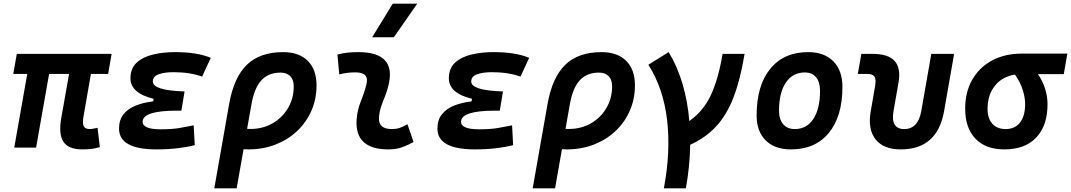

<svg xmlns="http://www.w3.org/2000/svg" viewBox="-20 -815 5913 1060"><path d="M435.1 9.8Q358.4 9.8 330.6 -31.7Q302.7 -73.2 317.9 -161.6L361.3 -406.7H251L179.2 0H58.6L130.4 -406.7H53.2L72.8 -517.6H596.2L577.1 -406.7H481.9L440.4 -168.5Q434.6 -134.3 442.1 -118.4Q449.7 -102.5 475.6 -102.5Q484.4 -102.5 494.6 -104.5Q504.9 -106.4 518.6 -109.4L531.2 -2.9Q505.9 4.4 485.8 7.1Q465.8 9.8 435.1 9.8Z M844.2 9.8Q637.2 9.8 637.2 -105Q637.2 -153.3 662.1 -184.3Q687 -215.3 729.5 -232.2Q772 -249 825.7 -255.4L828.1 -269.5Q700.2 -300.8 700.2 -382.8Q700.2 -437.5 734.4 -469Q768.6 -500.5 824.7 -513.9Q880.9 -527.3 946.8 -527.3Q1069.3 -527.3 1143.6 -495.6L1095.7 -392.1Q1027.3 -416.5 938 -416.5Q888.2 -416.5 856 -404.8Q823.7 -393.1 823.7 -364.7Q823.7 -340.8 866.5 -326.9Q909.2 -313 999 -310.1L981.4 -204.1H956.1Q767.6 -204.1 767.6 -142.6Q767.6 -101.1 867.7 -101.1Q930.2 -101.1 972.7 -108.6Q1015.1 -116.2 1049.3 -123L1055.2 -13.7Q1013.7 -2.9 960.2 3.4Q906.7 9.8 844.2 9.8Z M1543 -527.3Q1630.4 -527.3 1679 -479.2Q1727.5 -431.2 1727.5 -343.8Q1727.5 -268.1 1699.2 -203.6Q1670.9 -139.2 1620.1 -91.3Q1569.3 -43.5 1500.7 -16.8Q1432.1 9.8 1351.6 9.8Q1338.4 9.8 1324.7 8.8L1286.6 224.6H1163.1L1245.1 -240.7Q1271 -388.2 1343.3 -457.8Q1415.5 -527.3 1543 -527.3ZM1367.7 -236.3 1344.2 -103.5Q1353 -103 1362.3 -103Q1430.7 -103 1484.6 -134Q1538.6 -165 1570.1 -218.5Q1601.6 -272 1601.6 -338.9Q1601.6 -375 1582.3 -394.5Q1563 -414.1 1528.3 -414.1Q1461.9 -414.1 1422.6 -371.1Q1383.3 -328.1 1367.7 -236.3Z M2229.5 -129.4 2263.2 -31.2Q2233.4 -14.2 2200.2 -2.2Q2167 9.8 2124 9.8Q1938.5 9.8 1948.7 -153.3Q1952.1 -206.5 1972.2 -255.9Q1992.2 -305.2 2002.9 -349.1Q2020 -415.5 1942.4 -415.5Q1896 -415.5 1853 -404.3L1842.8 -513.7Q1871.6 -522 1900.4 -524.7Q1929.2 -527.3 1958 -527.3Q2169.4 -527.3 2125 -345.2Q2117.2 -312 2105.5 -283.4Q2093.8 -254.9 2084.2 -226.8Q2074.7 -198.7 2072.3 -166.5Q2067.9 -102.5 2143.1 -102.5Q2167.5 -102.5 2185.8 -108.6Q2204.1 -114.7 2229.5 -129.4ZM2034.7 -609.4 2148.4 -794.9H2283.7L2154.3 -609.4Z M2602.1 9.8Q2395 9.8 2395 -105Q2395 -153.3 2419.9 -184.3Q2444.8 -215.3 2487.3 -232.2Q2529.8 -249 2583.5 -255.4L2585.9 -269.5Q2458 -300.8 2458 -382.8Q2458 -437.5 2492.2 -469Q2526.4 -500.5 2582.5 -513.9Q2638.7 -527.3 2704.6 -527.3Q2827.1 -527.3 2901.4 -495.6L2853.5 -392.1Q2785.2 -416.5 2695.8 -416.5Q2646 -416.5 2613.8 -404.8Q2581.5 -393.1 2581.5 -364.7Q2581.5 -340.8 2624.3 -326.9Q2667 -313 2756.8 -310.1L2739.3 -204.1H2713.9Q2525.4 -204.1 2525.4 -142.6Q2525.4 -101.1 2625.5 -101.1Q2688 -101.1 2730.5 -108.6Q2772.9 -116.2 2807.1 -123L2813 -13.7Q2771.5 -2.9 2718 3.4Q2664.6 9.8 2602.1 9.8Z M3300.8 -527.3Q3388.2 -527.3 3436.8 -479.2Q3485.4 -431.2 3485.4 -343.8Q3485.4 -268.1 3457 -203.6Q3428.7 -139.2 3377.9 -91.3Q3327.1 -43.5 3258.5 -16.8Q3189.9 9.8 3109.4 9.8Q3096.2 9.8 3082.5 8.8L3044.4 224.6H2920.9L3002.9 -240.7Q3028.8 -388.2 3101.1 -457.8Q3173.3 -527.3 3300.8 -527.3ZM3125.5 -236.3 3102.1 -103.5Q3110.8 -103 3120.1 -103Q3188.5 -103 3242.4 -134Q3296.4 -165 3327.9 -218.5Q3359.4 -272 3359.4 -338.9Q3359.4 -375 3340.1 -394.5Q3320.8 -414.1 3286.1 -414.1Q3219.7 -414.1 3180.4 -371.1Q3141.1 -328.1 3125.5 -236.3Z M3645 224.6Q3683.1 24.9 3663.1 -150.6Q3643.1 -326.2 3559.6 -457.5L3671.4 -527.3Q3718.3 -451.7 3747.3 -354.5Q3776.4 -257.3 3785.6 -147Q3861.8 -199.7 3903.8 -288.3Q3945.8 -377 3969.2 -517.6H4090.8Q4067.4 -376.5 4030.3 -279.3Q3993.2 -182.1 3935.1 -118.7Q3877 -55.2 3790.5 -15.6Q3788.6 103 3766.6 224.6Z M4346.7 9.8Q4257.3 9.8 4207.3 -39.8Q4157.2 -89.4 4157.2 -177.7Q4157.2 -342.8 4232.4 -435.1Q4307.6 -527.3 4441.4 -527.3Q4530.8 -527.3 4580.8 -476.6Q4630.9 -425.8 4630.9 -335Q4630.9 -172.4 4555.9 -81.3Q4481 9.8 4346.7 9.8ZM4368.2 -102.5Q4433.6 -102.5 4470.5 -158.4Q4507.3 -214.4 4507.3 -314Q4507.3 -361.8 4485.4 -388.4Q4463.4 -415 4423.3 -415Q4356.4 -415 4318.6 -359.1Q4280.8 -303.2 4280.8 -203.6Q4280.8 -156.2 4303.7 -129.4Q4326.7 -102.5 4368.2 -102.5Z M4952.6 9.8Q4857.4 9.8 4813.7 -45.9Q4770 -101.6 4787.1 -200.2L4811 -338.4Q4817.9 -376 4808.3 -391.4Q4798.8 -406.7 4768.6 -406.7H4715.8L4735.4 -517.6H4796.4Q4884.3 -517.6 4919.7 -477.8Q4955.1 -438 4939.9 -355.5L4913.1 -202.6Q4895.5 -102.5 4972.2 -102.5Q5048.8 -102.5 5066.4 -202.6L5121.6 -517.6H5247.6L5191.9 -200.2Q5154.8 9.8 4952.6 9.8Z M5524.9 9.8Q5421.9 9.8 5365.2 -49.3Q5308.6 -108.4 5308.6 -215.8Q5308.6 -307.1 5347.7 -375.2Q5386.7 -443.4 5457 -481.2Q5527.3 -519 5621.6 -519H5872.6L5853 -405.8H5710.4Q5737.3 -365.7 5750.2 -323.7Q5763.2 -281.7 5763.2 -240.2Q5763.2 -121.1 5700.9 -55.7Q5638.7 9.8 5524.9 9.8ZM5583.5 -403.3Q5514.2 -392.6 5473.1 -342Q5432.1 -291.5 5432.1 -213.9Q5432.1 -161.1 5458.5 -131.8Q5484.9 -102.5 5532.2 -102.5Q5583.5 -102.5 5611.6 -138.7Q5639.6 -174.8 5639.6 -240.2Q5639.6 -276.9 5626.2 -319.1Q5612.8 -361.3 5583.5 -403.3Z"/></svg>

Font: Cascadia Code NF SemiBold
Style: Italic
Weight: 600
Italic angle: -10°
Monospace: yes
Designer: Aaron Bell
Foundry: Saja Typeworks
Version: Version 2404.023; ttfautohint (v1.8.4)